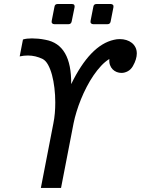

<svg xmlns="http://www.w3.org/2000/svg" viewBox="-20 -923 692 943"><path d="M247.1 -804.2Q239.7 -804.2 236.1 -808.6Q232.4 -813 233.9 -820.3L247.6 -890.1Q249.5 -903.3 263.2 -903.3H333.5Q341.3 -903.3 344.5 -898.9Q347.7 -894.5 346.2 -887.2L332 -817.4Q329.1 -804.2 316.4 -804.2ZM438 -804.2Q430.7 -804.2 427 -808.6Q423.3 -813 424.8 -820.3L438.5 -890.1Q440.4 -903.3 454.1 -903.3H523.9Q531.2 -903.3 534.9 -898.9Q538.6 -894.5 537.1 -887.2L523.4 -817.4Q521 -804.2 507.8 -804.2ZM242.2 -317.4Q247.1 -341.3 249.3 -367.2Q251.5 -393.1 251.5 -419.9Q251.5 -456.1 247.3 -491Q243.2 -525.9 235.4 -554.9Q227.5 -584 216.1 -604.7Q204.6 -625.5 189.5 -633.3Q154.3 -650.4 116.7 -650.4Q97.2 -650.4 76.7 -646L92.8 -729Q102.1 -731.9 113.3 -733.2Q124.5 -734.4 137.2 -734.4Q151.4 -734.4 168.2 -732.9Q185.1 -731.4 203.6 -727.5Q332 -704.1 329.6 -509.8Q422.9 -701.7 539.6 -727.5Q553.2 -731 568.4 -731Q585.4 -731 600.6 -726.3Q615.7 -721.7 627.2 -712.6Q638.7 -703.6 645.3 -690.4Q651.9 -677.2 651.9 -660.2Q651.9 -647 647.2 -631.3Q642.6 -615.7 632.3 -597.7Q622.6 -581.1 607.4 -573Q592.3 -564.9 576.7 -564.9Q564.5 -564.9 553.2 -569.3Q542 -573.7 533.4 -582.3Q524.9 -590.8 520.3 -603.5Q515.6 -616.2 517.1 -633.3Q496.1 -620.6 476.6 -599.6Q457 -578.6 439.2 -552.5Q421.4 -526.4 405.8 -496.3Q390.1 -466.3 377.7 -435.5Q365.2 -404.8 356 -374.5Q346.7 -344.2 341.3 -317.4L279.8 0H180.7Z"/></svg>

Font: Hack
Style: Italic
Weight: 400
Italic angle: -11°
Monospace: yes
Designer: Christopher Simpkins
Foundry: Christopher Simpkins
Version: Version 2.019; ttfautohint (v1.4.1) -l 4 -r 80 -G 350 -x 0 -